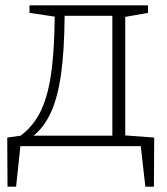

<svg xmlns="http://www.w3.org/2000/svg" viewBox="-20 -545 622 716"><path d="M8 151 7 -32 57 -39Q89 -63 112.5 -97Q136 -131 151.5 -181Q167 -231 175 -305Q183 -379 184 -483L90 -497V-525H532V-497L447 -482V-40L555 -32L554 151H522L505 0H56L40 151ZM105 -39H399V-486H221Q220 -355 207.5 -267.5Q195 -180 169.5 -125Q144 -70 105 -39Z"/></svg>

Font: Bitter Light
Style: Regular
Weight: 300
Designer: Sol Matas, and Bitter project Authors
Foundry: Sol Matas
Version: Version 2.001